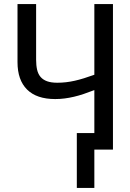

<svg xmlns="http://www.w3.org/2000/svg" viewBox="-20 -734 640 942"><path d="M442.9 -81.1V-292Q415 -281.2 390.4 -272.9Q365.7 -264.6 342.8 -259.3Q319.8 -253.9 297.4 -251Q274.9 -248 251 -248Q159.7 -248 112.8 -294.7Q65.9 -341.3 65.9 -429.2V-713.9H157.2V-440.9Q157.2 -413.1 162.1 -391.8Q167 -370.6 179.2 -356.4Q191.4 -342.3 211.4 -335.2Q231.4 -328.1 261.2 -328.1Q283.2 -328.1 304.2 -330.6Q325.2 -333 346.9 -337.9Q368.7 -342.8 392.1 -350.1Q415.5 -357.4 442.9 -367.2V-713.9H534.2V0H442.9V188H356.9V-81.1Z"/></svg>

Font: Apple Sans Adjectives
Style: Regular
Weight: 400
Monospace: yes
Foundry: Apple Sans Adjectives
Version: Version 0.01